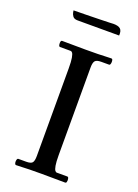

<svg xmlns="http://www.w3.org/2000/svg" viewBox="-159 -910 701 978"><g transform="rotate(20 192.0 -421.0)"><path d="M246 -121Q246 -83 249.5 -64Q253 -45 258 -39Q263 -33 267 -33H325Q333 -33 333 -14Q333 -10 331.5 -5Q330 0 325 0Q294 0 261.5 -0.5Q229 -1 199 -1Q157 -1 132 -0.5Q107 0 91 1Q75 2 59 2Q55 2 53 -3Q51 -8 51 -14Q51 -21 53 -26.5Q55 -32 59 -32H102Q128 -32 135.5 -42Q143 -52 143 -78V-552Q143 -591 139.5 -609.5Q136 -628 131.5 -634Q127 -640 122 -640H64Q56 -640 56 -659Q56 -664 57.5 -668.5Q59 -673 64 -673Q96 -673 128 -672.5Q160 -672 190 -672Q233 -672 257.5 -672.5Q282 -673 298 -674Q314 -675 330 -675Q335 -675 336.5 -670Q338 -665 338 -659Q338 -652 336 -646.5Q334 -641 330 -641H287Q262 -641 254 -631Q246 -621 246 -595ZM280 -844Q306 -844 317.5 -834Q329 -824 327 -798H102Q83 -798 75.5 -808.5Q68 -819 66.5 -829Q65 -839 65 -839Q99 -839 136.5 -840Q174 -841 206.5 -841.5Q239 -842 259.5 -843Q280 -844 280 -844Z"/></g></svg>

Font: Sedan SC
Style: Regular
Weight: 400
Designer: Sebastian Salazar
Foundry: Sebastian Salazar
Version: Version 1.100; ttfautohint (v1.8.4.7-5d5b)